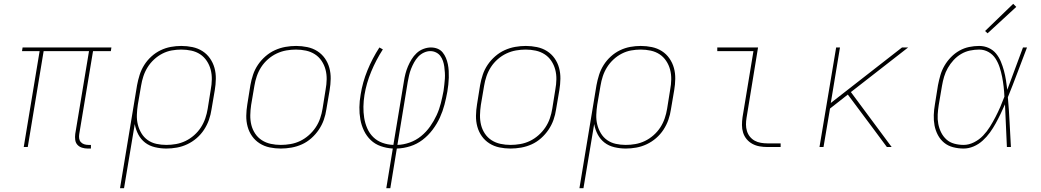

<svg xmlns="http://www.w3.org/2000/svg" viewBox="-20 -768 5440 1003"><path d="M438 8Q423 8 408.5 3.5Q394 -1 384.5 -11.5Q375 -22 373 -37Q371 -52 373 -68L445 -501H208L125 0H104L187 -501H95L98 -520H562L559 -501H466L394 -68Q392 -56 393.5 -45Q395 -34 402 -26Q409 -18 419.5 -14.5Q430 -11 442 -11H455V8Z M607 215 696 -323Q701 -350 709.5 -377Q718 -404 733.5 -428.5Q749 -453 771 -473Q793 -493 819 -505.5Q845 -518 872.5 -523Q900 -528 927 -528Q957 -528 985.5 -522Q1014 -516 1037.5 -501Q1061 -486 1077 -463Q1093 -440 1100.5 -413Q1108 -386 1107.5 -356Q1107 -326 1102 -297L1085 -197Q1081 -169 1071.5 -142Q1062 -115 1046 -90.5Q1030 -66 1007.5 -46.5Q985 -27 958.5 -14.5Q932 -2 904 3Q876 8 849 8Q819 8 789.5 1Q760 -6 738 -23Q716 -40 702.5 -65.5Q689 -91 684 -120L628 215ZM849 -11Q874 -11 899.5 -15.5Q925 -20 949 -31.5Q973 -43 994 -61.5Q1015 -80 1029.5 -102.5Q1044 -125 1052.5 -150Q1061 -175 1065 -200L1081 -300Q1086 -326 1086.5 -353Q1087 -380 1080.5 -404.5Q1074 -429 1060 -450Q1046 -471 1025.5 -484.5Q1005 -498 979.5 -503.5Q954 -509 927 -509Q902 -509 877 -504.5Q852 -500 828.5 -488Q805 -476 785 -457.5Q765 -439 751 -416.5Q737 -394 729 -369.5Q721 -345 717 -320L700 -221Q696 -195 695 -168.5Q694 -142 700 -117.5Q706 -93 719 -71.5Q732 -50 752 -36Q772 -22 797 -16.5Q822 -11 849 -11Z M1447 8Q1417 8 1388.5 2Q1360 -4 1336.5 -19Q1313 -34 1297 -56.5Q1281 -79 1273.5 -106.5Q1266 -134 1266.5 -163.5Q1267 -193 1272 -223L1288 -323Q1293 -351 1302 -378Q1311 -405 1327.5 -429.5Q1344 -454 1367 -474Q1390 -494 1416.5 -506Q1443 -518 1471 -523Q1499 -528 1527 -528Q1556 -528 1585 -522Q1614 -516 1637.5 -501Q1661 -486 1677 -463.5Q1693 -441 1700.5 -413.5Q1708 -386 1707.5 -356.5Q1707 -327 1702 -297L1685 -197Q1681 -169 1671.5 -142Q1662 -115 1645.5 -90.5Q1629 -66 1606.5 -46Q1584 -26 1557.5 -14Q1531 -2 1502.5 3Q1474 8 1447 8ZM1447 -11Q1472 -11 1498 -15.5Q1524 -20 1548 -31.5Q1572 -43 1593 -61.5Q1614 -80 1629 -102.5Q1644 -125 1652.5 -150Q1661 -175 1665 -200L1681 -300Q1686 -327 1686.5 -353.5Q1687 -380 1680.5 -404.5Q1674 -429 1660 -450Q1646 -471 1625 -484.5Q1604 -498 1578.5 -503.5Q1553 -509 1526 -509Q1501 -509 1475.5 -504.5Q1450 -500 1425.5 -488.5Q1401 -477 1380 -458.5Q1359 -440 1344.5 -417.5Q1330 -395 1321.5 -370Q1313 -345 1309 -320L1292 -220Q1288 -193 1287.5 -166.5Q1287 -140 1293 -115.5Q1299 -91 1313 -70Q1327 -49 1348 -35.5Q1369 -22 1394.5 -16.5Q1420 -11 1447 -11Z M1998 215 2032 8Q1999 6 1969 -4.5Q1939 -15 1917 -36Q1895 -57 1881.5 -85Q1868 -113 1862.5 -144Q1857 -175 1857.5 -208Q1858 -241 1864 -274Q1874 -338 1899.5 -400.5Q1925 -463 1962 -520L1980 -510Q1944 -454 1919 -393.5Q1894 -333 1884 -272Q1879 -241 1878.5 -211Q1878 -181 1882.5 -152.5Q1887 -124 1898.5 -97.5Q1910 -71 1930 -51.5Q1950 -32 1977.5 -22Q2005 -12 2035 -11L2090 -343Q2093 -363 2098 -382.5Q2103 -402 2111 -421Q2119 -440 2130 -458Q2141 -476 2156.5 -490.5Q2172 -505 2192 -512.5Q2212 -520 2231 -520Q2250 -520 2266 -513.5Q2282 -507 2292.5 -494Q2303 -481 2309.5 -465.5Q2316 -450 2319.5 -433Q2323 -416 2324 -398Q2325 -380 2324.5 -362Q2324 -344 2322 -326Q2320 -308 2317 -290Q2311 -256 2302 -221.5Q2293 -187 2278 -154Q2263 -121 2240 -90.5Q2217 -60 2187.5 -37.5Q2158 -15 2123 -4Q2088 7 2053 8L2019 215ZM2056 -11Q2088 -12 2120.5 -23.5Q2153 -35 2180 -57Q2207 -79 2227 -107.5Q2247 -136 2261 -166.5Q2275 -197 2283 -229Q2291 -261 2297 -293Q2299 -309 2301 -325Q2303 -341 2304 -357Q2305 -373 2304 -388.5Q2303 -404 2301 -419.5Q2299 -435 2294 -449.5Q2289 -464 2280.5 -475.5Q2272 -487 2258 -494Q2244 -501 2228 -501Q2211 -501 2194 -493Q2177 -485 2164.5 -471.5Q2152 -458 2143 -441.5Q2134 -425 2127.5 -408.5Q2121 -392 2117 -374.5Q2113 -357 2110 -340Z M2647 8Q2617 8 2588.5 2Q2560 -4 2536.5 -19Q2513 -34 2497 -56.5Q2481 -79 2473.5 -106.5Q2466 -134 2466.5 -163.5Q2467 -193 2472 -223L2488 -323Q2493 -351 2502 -378Q2511 -405 2527.5 -429.5Q2544 -454 2567 -474Q2590 -494 2616.5 -506Q2643 -518 2671 -523Q2699 -528 2727 -528Q2756 -528 2785 -522Q2814 -516 2837.5 -501Q2861 -486 2877 -463.5Q2893 -441 2900.5 -413.5Q2908 -386 2907.5 -356.5Q2907 -327 2902 -297L2885 -197Q2881 -169 2871.5 -142Q2862 -115 2845.5 -90.5Q2829 -66 2806.5 -46Q2784 -26 2757.5 -14Q2731 -2 2702.5 3Q2674 8 2647 8ZM2647 -11Q2672 -11 2698 -15.5Q2724 -20 2748 -31.5Q2772 -43 2793 -61.5Q2814 -80 2829 -102.5Q2844 -125 2852.5 -150Q2861 -175 2865 -200L2881 -300Q2886 -327 2886.5 -353.5Q2887 -380 2880.5 -404.5Q2874 -429 2860 -450Q2846 -471 2825 -484.5Q2804 -498 2778.5 -503.5Q2753 -509 2726 -509Q2701 -509 2675.5 -504.5Q2650 -500 2625.5 -488.5Q2601 -477 2580 -458.5Q2559 -440 2544.5 -417.5Q2530 -395 2521.5 -370Q2513 -345 2509 -320L2492 -220Q2488 -193 2487.5 -166.5Q2487 -140 2493 -115.5Q2499 -91 2513 -70Q2527 -49 2548 -35.5Q2569 -22 2594.5 -16.5Q2620 -11 2647 -11Z M3007 215 3096 -323Q3101 -350 3109.5 -377Q3118 -404 3133.5 -428.5Q3149 -453 3171 -473Q3193 -493 3219 -505.5Q3245 -518 3272.5 -523Q3300 -528 3327 -528Q3357 -528 3385.5 -522Q3414 -516 3437.5 -501Q3461 -486 3477 -463Q3493 -440 3500.5 -413Q3508 -386 3507.5 -356Q3507 -326 3502 -297L3485 -197Q3481 -169 3471.5 -142Q3462 -115 3446 -90.5Q3430 -66 3407.5 -46.5Q3385 -27 3358.5 -14.5Q3332 -2 3304 3Q3276 8 3249 8Q3219 8 3189.5 1Q3160 -6 3138 -23Q3116 -40 3102.5 -65.5Q3089 -91 3084 -120L3028 215ZM3249 -11Q3274 -11 3299.5 -15.5Q3325 -20 3349 -31.5Q3373 -43 3394 -61.5Q3415 -80 3429.5 -102.5Q3444 -125 3452.5 -150Q3461 -175 3465 -200L3481 -300Q3486 -326 3486.5 -353Q3487 -380 3480.5 -404.5Q3474 -429 3460 -450Q3446 -471 3425.5 -484.5Q3405 -498 3379.5 -503.5Q3354 -509 3327 -509Q3302 -509 3277 -504.5Q3252 -500 3228.5 -488Q3205 -476 3185 -457.5Q3165 -439 3151 -416.5Q3137 -394 3129 -369.5Q3121 -345 3117 -320L3100 -221Q3096 -195 3095 -168.5Q3094 -142 3100 -117.5Q3106 -93 3119 -71.5Q3132 -50 3152 -36Q3172 -22 3197 -16.5Q3222 -11 3249 -11Z M3989 0Q3968 0 3948 -3.5Q3928 -7 3910.5 -16.5Q3893 -26 3880.5 -41Q3868 -56 3862 -75Q3856 -94 3856 -114.5Q3856 -135 3859 -156L3916 -501H3727V-520H3940L3880 -153Q3877 -135 3877 -117.5Q3877 -100 3882 -83.5Q3887 -67 3897.5 -54Q3908 -41 3922.5 -33Q3937 -25 3954.5 -22Q3972 -19 3989 -19H4058V0Z M4261 0 4348 -520H4368L4320 -230L4692 -520H4724L4425 -287L4638 0H4613L4544 -93L4409 -274L4316 -201L4282 0Z M5014 8Q4986 8 4959 1Q4932 -6 4912 -22.5Q4892 -39 4879.5 -62.5Q4867 -86 4862 -112.5Q4857 -139 4858 -167Q4859 -195 4864 -223L4880 -323Q4885 -349 4892.5 -375Q4900 -401 4914 -425Q4928 -449 4948 -469.5Q4968 -490 4992 -503.5Q5016 -517 5042.5 -522.5Q5069 -528 5095 -528Q5122 -528 5145 -517.5Q5168 -507 5183.5 -488Q5199 -469 5208.5 -446Q5218 -423 5224.5 -399Q5231 -375 5235 -349.5Q5239 -324 5242 -299Q5263 -354 5283 -409.5Q5303 -465 5324 -520H5345Q5320 -455 5295.5 -389.5Q5271 -324 5245 -260Q5251 -195 5254 -130Q5257 -65 5261 0H5240Q5237 -56 5235 -111.5Q5233 -167 5230 -223Q5219 -198 5207 -173Q5195 -148 5181.5 -123.5Q5168 -99 5151.5 -76Q5135 -53 5113.5 -33.5Q5092 -14 5066 -3Q5040 8 5014 8ZM5014 -11Q5041 -11 5068 -24.5Q5095 -38 5115.5 -59.5Q5136 -81 5151.5 -106Q5167 -131 5180.5 -157Q5194 -183 5205.5 -209.5Q5217 -236 5227 -263Q5226 -289 5223 -315Q5220 -341 5215 -366.5Q5210 -392 5202 -416.5Q5194 -441 5180.5 -462Q5167 -483 5144.5 -496Q5122 -509 5095 -509Q5072 -509 5047.5 -504Q5023 -499 5001 -486Q4979 -473 4961.5 -454Q4944 -435 4931.5 -413Q4919 -391 4912 -367.5Q4905 -344 4901 -320L4884 -220Q4880 -195 4878.5 -170Q4877 -145 4881.5 -121Q4886 -97 4896.5 -76Q4907 -55 4924 -39.5Q4941 -24 4965 -17.5Q4989 -11 5014 -11ZM5139 -594 5126 -606 5273 -748 5289 -732Z"/></svg>

Font: Iosevka SS04 Th Ex Obl
Style: Regular
Weight: 100
Width: 7
Italic angle: -9°
Monospace: yes
Designer: Belleve Invis
Foundry: Belleve Invis
Version: Version 19.0.0; ttfautohint (v1.8.4)